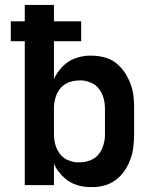

<svg xmlns="http://www.w3.org/2000/svg" viewBox="-20 -755 640 783"><path d="M352 8Q337 8 322 6Q307 4 293 -0.5Q279 -5 266 -12.5Q253 -20 242 -30Q231 -40 220 -54Q209 -68 205 -77L200 -87V0H81V-587H24V-668H81V-735H200V-668H311V-587H200V-433Q206 -446 214.5 -458.5Q223 -471 233.5 -482Q244 -493 256 -501.5Q268 -510 282 -515.5Q296 -521 313 -524.5Q330 -528 340 -528H352Q367 -528 382 -526Q397 -524 412 -519.5Q427 -515 440 -507Q453 -499 464 -488.5Q475 -478 484 -466Q493 -454 500 -440.5Q507 -427 512.5 -412.5Q518 -398 521 -383.5Q524 -369 525.5 -351Q527 -333 527 -323V-210Q527 -195 526 -179.5Q525 -164 523 -149Q521 -134 516.5 -119.5Q512 -105 506 -91Q500 -77 491.5 -64Q483 -51 473 -40Q463 -29 450.5 -20Q438 -11 424 -5Q410 1 392.5 4.5Q375 8 365 8ZM293 -93H304Q318 -93 331.5 -96Q345 -99 357.5 -105.5Q370 -112 379.5 -122.5Q389 -133 395 -145.5Q401 -158 404.5 -174Q408 -190 408 -199V-310Q408 -324 406 -338Q404 -352 399 -365Q394 -378 386 -389.5Q378 -401 367 -409Q356 -417 340 -422Q324 -427 315 -427H304Q290 -427 276.5 -424Q263 -421 250.5 -414.5Q238 -408 228.5 -397.5Q219 -387 213 -374.5Q207 -362 203.5 -346Q200 -330 200 -321V-210Q200 -196 202 -182Q204 -168 209 -155Q214 -142 222 -130.5Q230 -119 241 -111Q252 -103 268 -98Q284 -93 293 -93Z"/></svg>

Font: R Plex Mono
Style: Bold
Weight: 700
Monospace: yes
Designer: Belleve Invis
Foundry: Belleve Invis
Version: Version 31.8.0